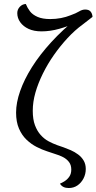

<svg xmlns="http://www.w3.org/2000/svg" viewBox="-20 -760 486 967"><path d="M326 187Q295 187 282 165Q294 160 307 151.5Q320 143 329.5 129Q339 115 339 94Q339 71 327.5 56Q316 41 298 31.5Q280 22 256 15L217 2Q192 -6 164.5 -20Q137 -34 113.5 -56.5Q90 -79 75.5 -112.5Q61 -146 61 -193Q61 -243 81.5 -301.5Q102 -360 141 -422Q180 -484 238 -547.5Q296 -611 371 -671L362 -645Q325 -628 279 -615Q233 -602 189 -602Q151 -602 124 -614.5Q97 -627 82 -648Q67 -669 67 -694Q67 -712 79.5 -725.5Q92 -739 110 -740Q118 -720 131 -703Q144 -686 169 -675Q194 -664 233 -664Q261 -664 287 -669Q313 -674 335 -683Q363 -693 378.5 -702.5Q394 -712 409 -712Q428 -712 436.5 -701.5Q445 -691 446 -675L397 -637Q357 -608 320 -568Q283 -528 251.5 -483Q220 -438 196 -389.5Q172 -341 158.5 -294Q145 -247 145 -202Q145 -159 156 -129.5Q167 -100 185 -80Q203 -60 224.5 -48.5Q246 -37 268 -29L300 -18Q317 -12 336.5 -3.5Q356 5 373.5 18Q391 31 401.5 49Q412 67 412 91Q412 117 400.5 139Q389 161 370 174Q351 187 326 187Z"/></svg>

Font: Arima Thin
Style: Regular
Weight: 400
Version: Version 1.100